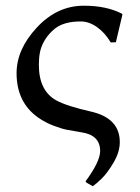

<svg xmlns="http://www.w3.org/2000/svg" viewBox="-20 -459 490 673"><path d="M266.1 4.9Q230 -1 212.2 -4.6Q194.3 -8.3 166.3 -19Q138.2 -29.8 113.8 -46.9Q38.1 -100.1 38.1 -202.6Q38.1 -286.1 109.1 -362.5Q180.2 -439 273.9 -439Q353 -439 407.2 -411.1L409.2 -408.2L386.2 -311L368.2 -310.1Q348.1 -344.2 320.1 -364Q292 -383.8 263.2 -383.8Q248 -383.8 235.4 -382.3Q222.7 -380.9 209.5 -377.2Q196.3 -373.5 184.3 -366.7Q172.4 -359.9 162.1 -349.6Q144.5 -332.5 134 -313.2Q123.5 -293.9 119.9 -274.9Q116.2 -255.9 116.2 -231.9Q116.2 -140.6 177.7 -106.9Q213.4 -87.4 298.8 -67.9Q399.9 -44.9 399.9 39.1Q399.9 74.2 377.9 111.1Q356 147.9 336.9 166.5Q317.9 185.1 305.2 193.8L283.2 181.2L279.8 176.8Q330.6 107.9 331.1 70.8Q331.1 14.6 266.1 4.9Z"/></svg>

Font: Biolilbert
Style: Regular
Weight: 400
Designer: Philipp H. Poll
Foundry: Philipp H. Poll
Version: Version 1.1.0